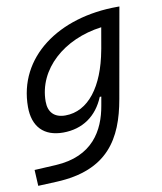

<svg xmlns="http://www.w3.org/2000/svg" viewBox="-84 -590 755 894"><g transform="rotate(-10 293.0 -143.5)"><path d="M24.4 234.4 112.3 230.5C354.5 219.7 434.1 85 466.3 -98.1L541.5 -522.5H532.2C252.4 -522.5 41 -370.1 41 -135.3C41 -42 91.3 10.3 182.1 10.3C274.4 10.3 343.3 -38.1 378.4 -124H385.7L378.4 -82.5C358.9 31.7 296.9 143.6 122.1 153.3L20.5 158.7ZM441.4 -441.9 424.3 -343.8 422.9 -336.9C392.1 -169.4 314.5 -66.4 206.1 -66.4C154.8 -66.4 126.5 -94.7 126.5 -146C126.5 -298.8 261.2 -418.5 441.4 -441.9Z"/></g></svg>

Font: Cascadia Code SemiLight
Style: Italic
Weight: 350
Italic angle: -10°
Monospace: yes
Designer: Aaron Bell
Foundry: Saja Typeworks
Version: Version 2404.023